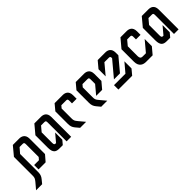

<svg xmlns="http://www.w3.org/2000/svg" viewBox="143 -1723 3084 3084"><g transform="rotate(-45 1685.5 -180.5)"><path d="M447 -450C447 -552 375 -570 330 -570H185L62 -422V1C62 49 55 64 22 105L-66 209H72L125 144C154 109 165 75 165 24V-385L238 -470H309C335 -470 342 -460 342 -427V-140L308 -100H199V0H360L447 -101Z M674 -570 551 -423V-141C551 -24 599 0 674 0H750L807 -68V-231L697 -100H688C664 -100 655 -109 655 -148V-385L727 -471H803C830 -471 836 -461 836 -428V0H940V-450C940 -554 870 -570 824 -570Z M1434 -450C1434 -553 1363 -570 1318 -570H1134L1049 -468V-185C1049 -133 1060 -100 1089 -65L1144 0H1280L1193 -104C1159 -145 1153 -160 1153 -207V-430L1187 -470H1297C1323 -470 1329 -460 1329 -428V-370H1434Z M1614 -570 1528 -468V-185C1528 -133 1540 -100 1569 -65L1623 0H1760L1673 -104C1638 -145 1633 -160 1633 -207V-430L1667 -470H1781C1807 -470 1813 -460 1813 -428V-329L1689 -181H1825L1918 -291V-450C1918 -553 1848 -570 1802 -570Z M2113 -570 2018 -457V-294L2165 -470H2265C2292 -470 2298 -460 2298 -428L2078 -166H2215L2402 -390V-450C2402 -553 2332 -570 2286 -570ZM2013 0H2326L2402 -91V-253L2273 -100H2013Z M2886 -450C2886 -553 2816 -570 2770 -570H2630L2506 -423V-139C2506 -25 2582 0 2641 0H2791L2886 -113V-276L2738 -100H2662C2626 -100 2611 -120 2611 -161V-385L2682 -470H2749C2775 -470 2782 -460 2782 -428V-370H2886Z M3114 -570 2991 -423V-141C2991 -24 3039 0 3114 0H3190L3247 -68V-231L3137 -100H3128C3104 -100 3095 -109 3095 -148V-385L3167 -471H3243C3270 -471 3276 -461 3276 -428V0H3380V-450C3380 -554 3310 -570 3264 -570Z"/></g></svg>

Font: Tekex
Style: Regular
Weight: 400
Designer: NC Empire
Foundry: NC Empire
Version: Version 1.001;hotconv 1.0.109;makeotfexe 2.5.65596